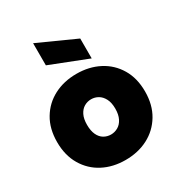

<svg xmlns="http://www.w3.org/2000/svg" viewBox="-198 -976 1032 1112"><g transform="rotate(-30 318.0 -420.0)"><path d="M317 7Q233 7 167 -27.5Q101 -62 62.5 -127Q24 -192 24 -281Q24 -370 62.5 -434.5Q101 -499 167.5 -533.5Q234 -568 318 -568Q402 -568 468.5 -533.5Q535 -499 573.5 -434.5Q612 -370 612 -281Q612 -192 573 -127Q534 -62 467.5 -27.5Q401 7 317 7ZM317 -163Q342 -163 364 -175.5Q386 -188 399.5 -214.5Q413 -241 413 -281Q413 -321 399.5 -347Q386 -373 364.5 -385.5Q343 -398 318 -398Q293 -398 271.5 -385.5Q250 -373 237 -347Q224 -321 224 -281Q224 -241 236.5 -214.5Q249 -188 270.5 -175.5Q292 -163 317 -163ZM190 -847 440 -734V-601L190 -699Z"/></g></svg>

Font: Parkinsans ExtraBold
Style: Regular
Weight: 800
Designer: Red Stone, Indian Type Foundry
Foundry: Indian Type Foundry
Version: Version 1.000